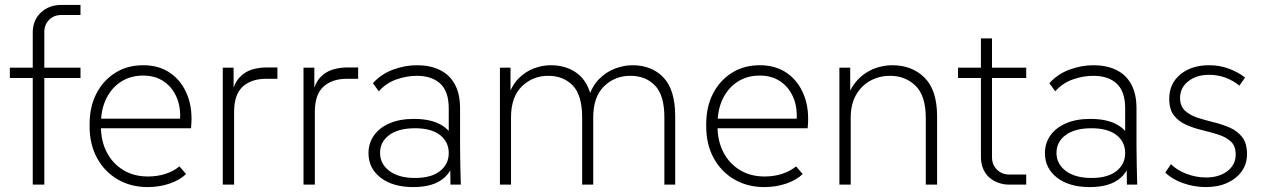

<svg xmlns="http://www.w3.org/2000/svg" viewBox="-20 -750 5131 780"><path d="M113 0V-617Q113 -668 146 -699Q179 -730 230 -730H307V-689H229Q199 -689 179.5 -669.5Q160 -650 160 -619V0ZM20 -433V-475H307V-433Z M580 10Q511 10 457.5 -21.5Q404 -53 374 -108.5Q344 -164 344 -236V-246Q344 -316 371.5 -369.5Q399 -423 448 -454Q497 -485 562 -485Q627 -485 673 -452.5Q719 -420 741.5 -362.5Q764 -305 756 -229H377V-268H730L710 -246Q717 -306 699.5 -350Q682 -394 646.5 -418.5Q611 -443 562 -443Q510 -443 471.5 -418Q433 -393 411.5 -349Q390 -305 390 -246V-236Q390 -177 414 -131Q438 -85 481 -59Q524 -33 581 -33Q620 -33 653 -44Q686 -55 709 -74L736 -43Q710 -18 668.5 -4Q627 10 580 10Z M885 0V-475H929V-370L922 -372Q932 -413 953 -435.5Q974 -458 1002.5 -467Q1031 -476 1064 -476H1107V-430H1062Q1001 -430 966 -398Q931 -366 931 -295V0Z M1213 0V-475H1257V-370L1250 -372Q1260 -413 1281 -435.5Q1302 -458 1330.5 -467Q1359 -476 1392 -476H1435V-430H1390Q1329 -430 1294 -398Q1259 -366 1259 -295V0Z M1810 0 1808 -165 1803 -177V-310Q1803 -378 1769 -410Q1735 -442 1673 -442Q1633 -442 1591 -427.5Q1549 -413 1519 -379L1495 -412Q1528 -449 1576.5 -467Q1625 -485 1674 -485Q1727 -485 1766.5 -466Q1806 -447 1827.5 -408Q1849 -369 1849 -310V-160Q1849 -120 1850 -80.5Q1851 -41 1852 0ZM1659 10Q1576 10 1526.5 -28Q1477 -66 1477 -128Q1477 -168 1499 -199.5Q1521 -231 1562.5 -249Q1604 -267 1662 -267Q1746 -267 1790.5 -230Q1835 -193 1835 -133H1828Q1828 -67 1785.5 -28.5Q1743 10 1659 10ZM1666 -27Q1732 -27 1767.5 -55Q1803 -83 1803 -128Q1803 -174 1767.5 -201.5Q1732 -229 1666 -229Q1599 -229 1561.5 -201.5Q1524 -174 1524 -129Q1524 -84 1562 -55.5Q1600 -27 1666 -27Z M2011 0V-475H2054V-355L2044 -357Q2060 -405 2088 -432.5Q2116 -460 2150 -472.5Q2184 -485 2217 -485Q2281 -485 2325 -452Q2369 -419 2384 -348H2369Q2384 -399 2414 -429Q2444 -459 2480 -472Q2516 -485 2549 -485Q2628 -485 2675.5 -435Q2723 -385 2723 -277V0H2679V-273Q2679 -363 2641 -402.5Q2603 -442 2541 -442Q2477 -442 2433.5 -399Q2390 -356 2390 -273V0H2345V-273Q2345 -363 2307 -402.5Q2269 -442 2207 -442Q2144 -442 2100 -399Q2056 -356 2056 -273V0Z M3085 10Q3016 10 2962.5 -21.5Q2909 -53 2879 -108.5Q2849 -164 2849 -236V-246Q2849 -316 2876.5 -369.5Q2904 -423 2953 -454Q3002 -485 3067 -485Q3132 -485 3178 -452.5Q3224 -420 3246.5 -362.5Q3269 -305 3261 -229H2882V-268H3235L3215 -246Q3222 -306 3204.5 -350Q3187 -394 3151.5 -418.5Q3116 -443 3067 -443Q3015 -443 2976.5 -418Q2938 -393 2916.5 -349Q2895 -305 2895 -246V-236Q2895 -177 2919 -131Q2943 -85 2986 -59Q3029 -33 3086 -33Q3125 -33 3158 -44Q3191 -55 3214 -74L3241 -43Q3215 -18 3173.5 -4Q3132 10 3085 10Z M3390 0V-475H3434V-349H3421Q3433 -387 3453.5 -413Q3474 -439 3499.5 -455Q3525 -471 3552.5 -478Q3580 -485 3605 -485Q3685 -485 3736 -434.5Q3787 -384 3787 -276V0H3741V-270Q3741 -361 3699.5 -401.5Q3658 -442 3596 -442Q3553 -442 3516.5 -422.5Q3480 -403 3458 -365Q3436 -327 3436 -271V0Z M4079 0Q4057 0 4036 -7.5Q4015 -15 3999 -29Q3983 -43 3974 -64.5Q3965 -86 3965 -113V-594H4010V-111Q4010 -81 4030 -61Q4050 -41 4080 -41H4149V0ZM3872 -433V-475H4149V-433Z M4558 0 4556 -165 4551 -177V-310Q4551 -378 4517 -410Q4483 -442 4421 -442Q4381 -442 4339 -427.5Q4297 -413 4267 -379L4243 -412Q4276 -449 4324.5 -467Q4373 -485 4422 -485Q4475 -485 4514.5 -466Q4554 -447 4575.5 -408Q4597 -369 4597 -310V-160Q4597 -120 4598 -80.5Q4599 -41 4600 0ZM4407 10Q4324 10 4274.5 -28Q4225 -66 4225 -128Q4225 -168 4247 -199.5Q4269 -231 4310.5 -249Q4352 -267 4410 -267Q4494 -267 4538.5 -230Q4583 -193 4583 -133H4576Q4576 -67 4533.5 -28.5Q4491 10 4407 10ZM4414 -27Q4480 -27 4515.5 -55Q4551 -83 4551 -128Q4551 -174 4515.5 -201.5Q4480 -229 4414 -229Q4347 -229 4309.5 -201.5Q4272 -174 4272 -129Q4272 -84 4310 -55.5Q4348 -27 4414 -27Z M4879 10Q4831 10 4786 -6Q4741 -22 4714 -49L4737 -83Q4762 -58 4801 -43.5Q4840 -29 4879 -29Q4933 -29 4966.5 -55Q5000 -81 5000 -122Q5000 -157 4980.5 -175Q4961 -193 4930 -203Q4899 -213 4865 -221Q4831 -229 4800 -242.5Q4769 -256 4749.5 -280.5Q4730 -305 4730 -349Q4730 -410 4775 -447.5Q4820 -485 4892 -485Q4935 -485 4972.5 -471Q5010 -457 5038 -435L5015 -402Q4991 -422 4960 -434Q4929 -446 4892 -446Q4840 -446 4807 -419.5Q4774 -393 4774 -352Q4774 -319 4794 -300.5Q4814 -282 4844.5 -272Q4875 -262 4910 -253.5Q4945 -245 4976 -231.5Q5007 -218 5026.5 -193Q5046 -168 5046 -124Q5046 -84 5024.5 -54Q5003 -24 4965.5 -7Q4928 10 4879 10Z"/></svg>

Font: SUSE Thin ExtraLight
Style: Regular
Weight: 250
Version: Version 1.000